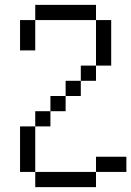

<svg xmlns="http://www.w3.org/2000/svg" viewBox="-20 -645 540 790"><path d="M500 62.5V0H375V62.5H125V125H375V62.5ZM125 62.5V-125H62.5V62.5ZM125 -125H187.5V-187.5H125ZM187.5 -187.5H250V-250H187.5ZM250 -250H312.5V-312.5H250ZM312.5 -312.5H375V-375H312.5ZM375 -375H437.5V-562.5H375ZM62.5 -562.5Q62.5 -562.5 62.5 -437.5H125Q125 -437.5 125 -562.5ZM125 -562.5H375V-625H125Z"/></svg>

Font: BFUnifontExMono
Style: Regular
Weight: 500
Version: Version 15.0.06